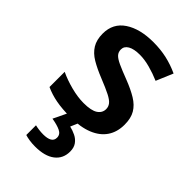

<svg xmlns="http://www.w3.org/2000/svg" viewBox="-236 -639 965 965"><g transform="rotate(45 246.5 -156.0)"><path d="M450 -156Q450 -104 425 -67Q400 -30 351 -10Q302 10 229 10Q172 10 129 2Q86 -6 49 -23V-131Q89 -112 137.5 -99.5Q186 -87 227 -87Q281 -87 305 -103Q329 -119 329 -146Q329 -163 318.5 -176.5Q308 -190 280.5 -204Q253 -218 203 -238Q153 -258 118.5 -278.5Q84 -299 66 -328.5Q48 -358 48 -402Q48 -475 106 -513.5Q164 -552 259 -552Q310 -552 354.5 -542Q399 -532 442 -512L404 -422Q367 -438 328 -448.5Q289 -459 256 -459Q214 -459 191.5 -446Q169 -433 169 -410Q169 -392 180 -379.5Q191 -367 219 -354Q247 -341 297 -322Q346 -303 380.5 -282Q415 -261 432.5 -231.5Q450 -202 450 -156ZM352 133Q352 183 315 211.5Q278 240 209 240Q187 240 168 237Q149 234 137 230V161Q149 164 164.5 166Q180 168 195 168Q224 168 240 159Q256 150 256 130Q256 107 233 96Q210 85 172 79L210 0H282L263 44Q285 49 305.5 59Q326 69 339 87Q352 105 352 133Z"/></g></svg>

Font: Noto Sans Khmer SemiBold
Style: Regular
Weight: 600
Version: Version 2.003